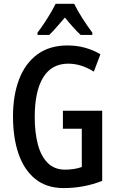

<svg xmlns="http://www.w3.org/2000/svg" viewBox="-20 -958 598 988"><path d="M303.7 -388.2H505.9V-27.3Q411.6 9.8 307.6 9.8Q219.7 9.8 161.9 -36.9Q104 -83.5 75.4 -166.5Q46.9 -249.5 46.9 -358.9Q46.9 -467.8 78.4 -550Q109.9 -632.3 172.4 -678.2Q234.9 -724.1 327.6 -724.1Q375.5 -724.1 418.2 -712.2Q460.9 -700.2 496.6 -678.7L462.9 -589.4Q397.9 -630.4 331.1 -630.4Q245.6 -630.4 202.1 -559.3Q158.7 -488.3 158.7 -356Q158.7 -276.4 174.8 -215.1Q190.9 -153.8 225.6 -119.4Q260.3 -85 314.9 -85Q362.8 -85 400.9 -98.6V-295.4H303.7ZM361.8 -938.5Q377.9 -904.8 403.8 -864.3Q429.7 -823.7 455.1 -790V-778.3H395Q376 -795.9 355.7 -818.6Q335.4 -841.3 314 -867.7Q291.5 -841.8 270.8 -817.9Q250 -793.9 233.4 -778.3H172.9V-790Q189.5 -811.5 207.3 -838.4Q225.1 -865.2 240.7 -891.6Q256.3 -918 266.1 -938.5Z"/></svg>

Font: Open Sans Condensed SemiBold
Style: Regular
Weight: 600
Width: 3
Designer: Monotype Design Team
Foundry: Monotype Imaging Inc.
Version: Version 3.000; ttfautohint (v1.8.4)